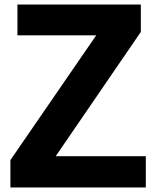

<svg xmlns="http://www.w3.org/2000/svg" viewBox="-20 -692 689 848"><path d="M602 -672V-551L226 -2H624V136H26V15L405 -536H57V-672Z"/></svg>

Font: Cafe24 Ohsquare
Style: Bold
Weight: 700
Designer: Cafe24 thkim, hmlim, mnelim, nhlee, sslee, sskim, smlim, yjkim, sdjeong, hskwak & 4IRTF
Foundry: Cafe24
Version: Version 1.000